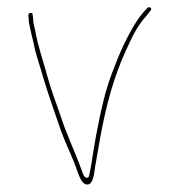

<svg xmlns="http://www.w3.org/2000/svg" viewBox="-20 -495 491 526"><path d="M57.5 -453.4 58.4 -445.9C58.5 -445.7 58.5 -445.3 58.5 -445C58.5 -438.8 59.1 -433.1 60.3 -427.6C64.5 -409 66.8 -397.7 72.3 -375.8C72.3 -375.7 72.4 -375.5 72.4 -375.3C78 -344.4 89.4 -315.7 98.2 -283C112.3 -235.4 131.7 -182.6 147.1 -136.5C158.8 -104.8 171 -79.8 183.4 -49.3C193.6 -24.4 200.6 10.5 219 10.5C232.7 10.5 237 -8.6 240.6 -37.9C240.6 -38 240.6 -38.1 240.6 -38.2C243.3 -54.3 247.9 -81 254.6 -118.3C270.9 -208 292.8 -286.9 324.7 -356.1C342 -393.7 354.6 -422.4 381.3 -451.9L392.1 -465.6C392.2 -465.7 392.3 -465.9 392.4 -466C395.5 -469.4 394.6 -471.7 392.3 -473.6C389.8 -475.8 386.5 -476.3 383.5 -472.9L371.6 -460C364.1 -451.2 357.2 -441.7 351.4 -432.1C327 -392.4 307.9 -351.3 289 -300.3C267.6 -246.8 255.5 -187.6 242.4 -119.6C233 -67.4 232 -49 224.3 -14.4C221.3 -0.7 210.3 -12.6 210.3 -12.6C207.4 -18.4 205.9 -22.1 203.8 -28.7C184.6 -81.4 162.3 -126.1 143.9 -183.6C132.2 -217.3 119.5 -250 109.8 -286.1C99 -326.1 84 -368 76.6 -410.2C74.5 -422.2 70.8 -430.3 70.5 -445.6L69.5 -454.2C69.5 -454.4 69.5 -454.7 69.5 -455C69.5 -458.4 67.8 -459.7 64.3 -459.6C60.5 -459.6 57.7 -457.6 57.5 -453.4Z"/></svg>

Font: Take Off
Style: Hairball
Weight: 400
Foundry: Cannot Into Space Fonts
Version: Version 0.89